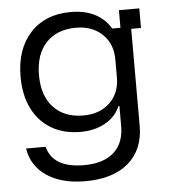

<svg xmlns="http://www.w3.org/2000/svg" viewBox="-52 -557 721 814"><g transform="rotate(-5 308.5 -150.0)"><path d="M279.2 210Q178.3 210 115 167.5Q51.7 125 40 50H123.3Q146.7 141.7 279.2 141.7Q361.7 141.7 405.8 102.5Q450 63.3 450 -10V-95H445.8Q426.7 -50 381.7 -25Q336.7 0 276.7 0Q205 0 152.5 -31.2Q100 -62.5 71.7 -119.6Q43.3 -176.7 43.3 -255Q43.3 -372.5 106.7 -441.2Q170 -510 278.3 -510Q338.3 -510 380.8 -488.3Q423.3 -466.7 448.3 -425H483.3V-500H570V-416.7H528.3V-4.2Q528.3 96.7 462.9 153.3Q397.5 210 279.2 210ZM295 -68.3Q364.2 -68.3 407.1 -109.2Q450 -150 450 -216.7V-293.3Q450 -360 407.1 -400.8Q364.2 -441.7 295 -441.7Q214.2 -441.7 167.9 -392.5Q121.7 -343.3 121.7 -255Q121.7 -166.7 167.9 -117.5Q214.2 -68.3 295 -68.3Z"/></g></svg>

Font: Funnel Display Light
Style: Regular
Weight: 300
Designer: NORD ID, Kristian Moeller
Foundry: Dicotype
Version: Version 1.000